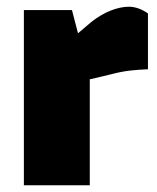

<svg xmlns="http://www.w3.org/2000/svg" viewBox="-20 -551 468 571"><path d="M51 0V-521H194L212 -452L252 -486Q280 -508 309 -519.5Q338 -531 364 -531Q377 -531 391.5 -526Q406 -521 420 -511V-345Q392 -344 366 -341Q340 -338 310 -330L247 -315V0Z"/></svg>

Font: REM ExtraBold
Style: Regular
Weight: 800
Designer: Octavio Pardo
Foundry: Ashler Design
Version: Version 1.005;gftools[0.9.28]